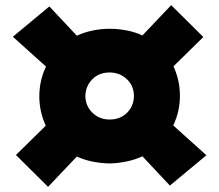

<svg xmlns="http://www.w3.org/2000/svg" viewBox="-20 -624 853 747"><path d="M680 -252Q680 -311 655 -366L771 -480L646 -604L534 -486Q507 -499 473.5 -505.5Q440 -512 406 -512Q373 -512 339.5 -505Q306 -498 279 -485L172 -599L30 -481L159 -365Q133 -311 133 -249Q133 -190 158 -135L42 -21L167 103L279 -15Q333 10 407 12Q440 11 473.5 4Q507 -3 534 -16L641 98L783 -20L654 -136Q680 -190 680 -252ZM407 -159Q367 -159 340 -185Q313 -211 312 -250Q313 -289 339 -315.5Q365 -342 406 -342Q446 -342 473.5 -316Q501 -290 501 -251Q501 -212 474.5 -185.5Q448 -159 407 -159Z"/></svg>

Font: Catamaran
Style: Regular
Weight: 900
Designer: Pria Ravichandran
Version: Version 1.001;PS 001.000;hotconv 1.0.70;makeotf.lib2.5.58329